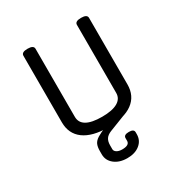

<svg xmlns="http://www.w3.org/2000/svg" viewBox="-190 -740 1034 1097"><g transform="rotate(-30 326.5 -191.5)"><path d="M543 -582V-143Q543 -67 487 -26Q431 15 326 15Q221 15 165.5 -26Q110 -67 110 -143V-582Q110 -605 150 -605Q190 -605 190 -582V-133Q190 -55 326 -55Q393 -55 428 -75Q463 -95 463 -133V-582Q463 -605 503 -605Q543 -605 543 -582ZM333 222Q281 222 248.5 196Q216 170 216 130V108Q216 81 223.5 64Q231 47 252.5 33.5Q274 20 314 4L419 -37L434 0L329 41Q304 51 293.5 67Q283 83 283 109V134Q283 147 296.5 155.5Q310 164 332 164Q380 164 380 135V117Q380 96 414 96Q447 96 447 117V130Q447 171 415.5 196.5Q384 222 333 222Z"/></g></svg>

Font: Offside
Style: Regular
Weight: 400
Designer: Eduardo Rodriguez Tunni
Foundry: Eduardo Rodriguez Tunni
Version: Version 1.002; ttfautohint (v1.8.4.7-5d5b);gftools[0.9.23]